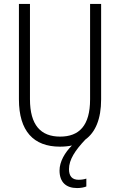

<svg xmlns="http://www.w3.org/2000/svg" viewBox="-20 -734 609 974"><path d="M330 124C330 76 361 29 413 -26C464 -63 493 -130 493 -230V-714H437V-230C437 -96 381 -41 285 -41C187 -41 132 -99 132 -231V-714H76V-230C76 -69 150 10 284 10C306 10 327 8 345 4C309 40 282 86 282 131C282 190 315 220 371 220C389 220 406 217 418 212V172C410 175 395 178 379 178C347 178 330 161 330 124Z"/></svg>

Font: Noto Sans Myanmar Condensed Light
Style: Regular
Weight: 300
Width: 3
Designer: Monotype Design Team
Foundry: Monotype Imaging Inc.
Version: Version 2.107